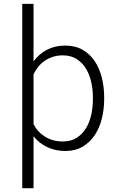

<svg xmlns="http://www.w3.org/2000/svg" viewBox="-20 -775 640 998"><path d="M521.5 -258.8Q521.5 -207.5 509.5 -158.9Q497.6 -110.4 472.7 -73Q447.8 -35.6 409.9 -12.9Q372.1 9.8 319.8 9.8Q268.6 9.8 226.1 -10Q183.6 -29.8 154.3 -66.9V203.1H95.7V-754.9H154.3V-455.6Q182.6 -495.1 224.6 -516.6Q266.6 -538.1 318.8 -538.1Q371.6 -538.1 409.9 -515.9Q448.2 -493.7 472.9 -456.3Q497.6 -418.9 509.5 -370.4Q521.5 -321.8 521.5 -269ZM462.9 -269Q462.9 -308.6 454.3 -347.7Q445.8 -386.7 427.2 -417.7Q408.7 -448.7 378.7 -468Q348.6 -487.3 305.7 -487.3Q279.3 -487.3 256.1 -480Q232.9 -472.7 213.6 -459.7Q194.3 -446.8 179.4 -428.7Q164.6 -410.6 154.3 -388.7V-129.4Q175.8 -87.9 215.6 -63.7Q255.4 -39.6 306.6 -39.6Q349.6 -39.6 379.4 -59.1Q409.2 -78.6 427.7 -109.6Q446.3 -140.6 454.6 -179.9Q462.9 -219.2 462.9 -258.8Z"/></svg>

Font: Roboto Mono Light
Style: Regular
Weight: 300
Designer: Google
Version: Version 2.000985; 2015; ttfautohint (v1.3)